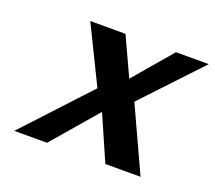

<svg xmlns="http://www.w3.org/2000/svg" viewBox="-92 -622 833 743"><g transform="rotate(20 325.0 -250.0)"><path d="M551 0 429 -265 650 -500H515L380 -342L307 -500H162L277 -265L31 0H166L325 -185L406 0Z"/></g></svg>

Font: Perun SemiBold Italic
Style: Regular
Weight: 400
Italic angle: -12°
Foundry: Copyright (c) Stefan Peev, Context Ltd, 2016
Version: Version 1.026